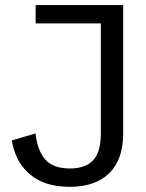

<svg xmlns="http://www.w3.org/2000/svg" viewBox="-20 -723 576 755"><path d="M253.9 11.7Q156.7 11.7 98.6 -36.6Q40.5 -85 26.4 -170.9L119.6 -198.2Q127.4 -130.4 158.2 -95.5Q189 -60.5 255.4 -60.5Q315.4 -60.5 345.9 -92.5Q376.5 -124.5 376.5 -198.7V-630.9H120.1V-703.1H464.4V-198.7Q464.4 -95.7 409.7 -42Q355 11.7 253.9 11.7Z"/></svg>

Font: Schibsted Grotesk
Style: Regular
Weight: 400
Designer: Bakken & Baeck AS, Henrik Kongsvoll
Foundry: Schibsted ASA
Version: Version 1.100; ttfautohint (v1.8.4.7-5d5b);gftools[0.9.25]